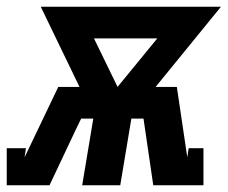

<svg xmlns="http://www.w3.org/2000/svg" viewBox="-57 -550 677 570"><path d="M-37 0V-110H20L16 -83L116 -292H179L64 -530H599L405 -292H468L499 -83L503 -110H547V0H398L369 -198H333L300 0H187L220 -198H184L167 -163L90 0ZM292 -292 410 -436H222Z"/></svg>

Font: Iosevka Curly Slab XBdEx
Style: Italic
Weight: 800
Width: 7
Italic angle: -9°
Monospace: yes
Designer: Belleve Invis
Foundry: Belleve Invis
Version: Version 11.1.0; ttfautohint (v1.8.3)